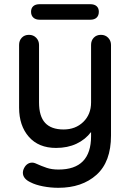

<svg xmlns="http://www.w3.org/2000/svg" viewBox="-20 -695 619 915"><path d="M509 -481V-49Q509 76 440 138Q371 200 258 200Q221 200 185 193Q149 186 126 174Q89 157 89 128Q89 123 91 115Q97 98 108 89Q119 80 133 80Q141 80 148 83Q179 97 203 105Q227 113 259 113Q414 113 414 -46V-66Q387 -30 344.5 -10Q302 10 247 10Q164 10 117.5 -43Q71 -96 71 -182V-481Q71 -502 84 -515.5Q97 -529 118 -529Q139 -529 152.5 -515Q166 -501 166 -481V-207Q166 -141 195 -109.5Q224 -78 283 -78Q340 -78 377 -114Q414 -150 414 -207V-481Q414 -502 427 -515.5Q440 -529 461 -529Q482 -529 495.5 -515Q509 -501 509 -481ZM128 -639Q128 -656 138.5 -665.5Q149 -675 169 -675H410Q430 -675 440.5 -665.5Q451 -656 451 -639Q451 -621 440.5 -611Q430 -601 410 -601H169Q150 -601 139 -611Q128 -621 128 -639Z"/></svg>

Font: Quicksand Medium
Style: Regular
Weight: 500
Designer: Andrew Paglinawan
Foundry: Andrew Paglinawan
Version: Version 3.000